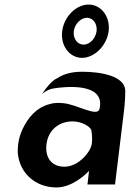

<svg xmlns="http://www.w3.org/2000/svg" viewBox="-20 -810 571 843"><path d="M304 -673C308 -705 335 -732 362 -732C389 -732 408 -705 404 -673C400 -641 374 -614 347 -614C320 -614 300 -641 304 -673ZM253 -673C245 -610 285 -556 340 -556C395 -556 449 -610 457 -673C465 -737 424 -790 369 -790C314 -790 261 -737 253 -673ZM232 -467C208 -457 183 -425 165 -398C183 -412 198 -420 223 -423C253 -427 445 -453 417 -332C408 -294 320 -351 258 -357C236 -359 218 -359 198 -353C138 -337 103 -293 79 -243C64 -211 57 -176 58 -139C66 -48 137 13 228 13C293 13 352 -39 371 -60L364 0H485L524 -320C528 -353 530 -383 530 -413C527 -477 422 -495 340 -495C292 -495 258 -484 232 -467ZM263 -78C209 -78 177 -115 184 -176C192 -243 243 -277 298 -277C339 -277 375 -255 381 -239C384 -221 386 -200 383 -179C379 -144 325 -78 263 -78Z"/></svg>

Font: Bluebird
Style: NrwObl
Weight: 400
Designer: Jasper
Foundry: Cannot Into Space Fonts
Version: Version 0.98